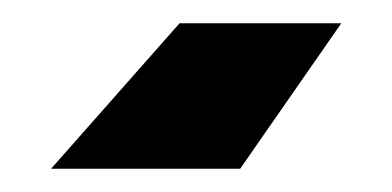

<svg xmlns="http://www.w3.org/2000/svg" viewBox="-20 -20 337 165"><path d="M134.3 0 23.9 125H186.4L273.3 0Z"/></svg>

Font: Giphurs SC
Style: Regular
Weight: 400
Version: Version 0.920